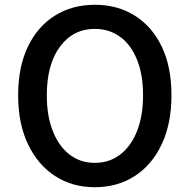

<svg xmlns="http://www.w3.org/2000/svg" viewBox="-20 -770 794 804"><path d="M377 14Q283 14 210.5 -33Q138 -80 97 -166.5Q56 -253 56 -371Q56 -490 97 -575Q138 -660 210.5 -705Q283 -750 377 -750Q472 -750 544.5 -704.5Q617 -659 657.5 -574.5Q698 -490 698 -371Q698 -253 657.5 -166.5Q617 -80 544.5 -33Q472 14 377 14ZM377 -88Q438 -88 483.5 -123Q529 -158 554 -221.5Q579 -285 579 -371Q579 -457 554 -519.5Q529 -582 483.5 -615.5Q438 -649 377 -649Q286 -649 231 -574.5Q176 -500 176 -371Q176 -285 201 -221.5Q226 -158 271 -123Q316 -88 377 -88Z"/></svg>

Font: Source Han Sans SC Medium
Style: Regular
Weight: 500
Designer: Ryoko NISHIZUKA 西塚涼子 (kana, bopomofo & ideographs); Paul D. Hunt (Latin, Greek & Cyrillic); Sandoll Communications 산돌커뮤니
Foundry: Adobe
Version: Version 2.004;hotconv 1.0.118;makeotfexe 2.5.65603